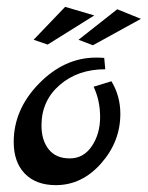

<svg xmlns="http://www.w3.org/2000/svg" viewBox="-20 -534 431 560"><path d="M305 -297Q331 -254 331 -202Q331 -121 275 -57.5Q219 6 143 6Q85 6 52.5 -27.5Q20 -61 20 -120Q20 -215 94 -290.5Q168 -366 260 -366Q277 -366 284 -365L287 -332Q207 -332 154 -286Q101 -240 101 -168Q101 -125 122 -98.5Q143 -72 183.5 -72Q224 -72 248 -108Q272 -144 272 -192.5Q272 -241 253 -281ZM255 -489 119 -404 78 -418 170 -514ZM391 -479 251 -402 209 -418 322 -507Z"/></svg>

Font: Marck Script
Style: Regular
Weight: 400
Designer: Denis Masharov, Marck Fogel
Foundry: Denis Masharov
Version: Version 1.002